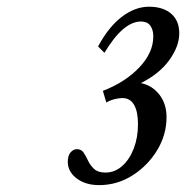

<svg xmlns="http://www.w3.org/2000/svg" viewBox="-20 -944 541 558"><path d="M268 -406Q228.5 -406 202.8 -425.5Q177 -445 177 -474Q177 -491.5 185 -501Q193 -510.5 203.5 -510.5Q216.5 -510.5 223.2 -500.2Q230 -490 236.2 -476.5Q242.5 -463 253.8 -452.8Q265 -442.5 286.5 -442.5Q313.5 -442.5 335 -461.5Q356.5 -480.5 368.8 -512.5Q381 -544.5 381 -583Q381 -620 369.5 -639.5Q358 -659 336 -659Q325 -659 311.8 -655.5Q298.5 -652 289 -646L279 -680Q344 -705 384.8 -748Q425.5 -791 425.5 -838Q425.5 -857.5 416.8 -869.5Q408 -881.5 389.5 -881.5Q338 -881.5 283.5 -790.5L265 -809Q296 -866.5 334.5 -895.5Q373 -924.5 413 -924.5Q454 -924.5 477.5 -904.2Q501 -884 501 -847Q501 -810 472.5 -770Q444 -730 389.5 -702.5Q422 -696 443 -669.2Q464 -642.5 464 -603.5Q464 -552.5 436.8 -507.5Q409.5 -462.5 365 -434.2Q320.5 -406 268 -406Z"/></svg>

Font: Libre Caslon Condensed
Style: Italic
Weight: 400
Italic angle: -22.583°
Designer: Pablo Impallari, Rodrigo Fuenzalida, Katja Schimmel, Ertekin Erdin
Foundry: Pablo Impallari, Rodrigo Fuenzalida
Version: Version 2.000;gftools[0.9.33]